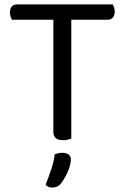

<svg xmlns="http://www.w3.org/2000/svg" viewBox="-20 -628 563 867"><path d="M302 -539V-2Q297 0 286.5 2.5Q276 5 265 5Q221 5 221 -32V-539H34Q31 -544 28 -552.5Q25 -561 25 -572Q25 -589 33 -598.5Q41 -608 56 -608H489Q492 -603 495 -594.5Q498 -586 498 -576Q498 -559 490 -549Q482 -539 467 -539ZM255 201Q240 219 217 219Q196 219 186 206Q200 171 212 134.5Q224 98 227 69Q244 62 263 62Q279 62 289.5 69.5Q300 77 300 92Q300 104 296 119.5Q292 135 285 150Q278 165 270 178.5Q262 192 255 201Z"/></svg>

Font: Baloo Chettan 2
Style: Regular
Weight: 400
Designer: Maithili Shingre, Unnati Kotecha and Ek Type
Foundry: Ek Type
Version: Version 1.640;hotconv 1.0.111;makeotfexe 2.5.65597; ttfautoh